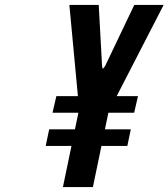

<svg xmlns="http://www.w3.org/2000/svg" viewBox="-20 -755 680 775"><path d="M164.5 -166H268.5L234 0H355L389.5 -166H494L508 -233H403.5L417.5 -300H521.5L537 -367H451L640.5 -735H522L404 -488L396.5 -478.5H394L392 -488L378.5 -735H260L294.5 -367H207.5L192 -300H296.5L282.5 -233H178.5Z"/></svg>

Font: League Gothic SemiExpanded Italic
Style: Regular
Weight: 400
Width: 6
Designer: The League of Moveable Type
Version: Version 1.600; ttfautohint (v1.8.3)